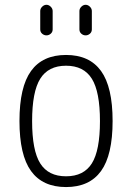

<svg xmlns="http://www.w3.org/2000/svg" viewBox="-20 -755 540 785"><path d="M355.5 -433.1Q322.3 -486.3 250 -486.3Q177.7 -486.3 144.5 -433.1Q111.3 -379.9 111.3 -259.8Q111.3 -139.6 144.5 -86.9Q177.7 -34.2 250 -34.2Q322.3 -34.2 355.5 -86.9Q388.7 -139.6 388.7 -259.8Q388.7 -379.9 355.5 -433.1ZM393.1 -55.7Q345.7 9.8 250 9.8Q154.3 9.8 106.9 -55.7Q59.6 -121.1 59.6 -260.3Q59.6 -399.4 106.9 -464.8Q154.3 -530.3 250 -530.3Q345.7 -530.3 393.1 -464.8Q440.4 -399.4 440.4 -260.3Q440.4 -121.1 393.1 -55.7ZM304.7 -710Q304.7 -719.7 312.5 -727.5Q320.3 -735.4 330.1 -735.4Q339.8 -735.4 347.7 -727.5Q355.5 -719.7 355.5 -710V-634.8Q355.5 -624 347.7 -617.2Q339.8 -610.4 330.1 -610.4Q320.3 -610.4 312.5 -617.2Q304.7 -624 304.7 -634.8ZM144.5 -710Q144.5 -719.7 152.3 -727.5Q160.2 -735.4 169.9 -735.4Q179.7 -735.4 187.5 -727.5Q195.3 -719.7 195.3 -710V-634.8Q195.3 -624 187.5 -617.2Q179.7 -610.4 169.9 -610.4Q160.2 -610.4 152.3 -617.2Q144.5 -624 144.5 -634.8Z"/></svg>

Font: Rounded Mgen+ 1m light
Style: Regular
Weight: 200
Designer: [Source Han Sans]
Ryoko NISHIZUKA  (kana & ideographs); Paul D. Hunt (Latin, Greek & Cyrillic); Wenlong ZHANG  (bopomofo
Version: Version 1.059.20150602